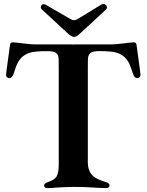

<svg xmlns="http://www.w3.org/2000/svg" viewBox="-20 -954 751 980"><path d="M26.3 -555.4C38 -555 45.5 -563.9 50.8 -581C62.9 -616.1 74.2 -681.5 160.2 -690.3C180 -692.5 199.2 -693.2 218.8 -692.8C224.8 -692.8 231.2 -692.8 237.2 -692.5C269.2 -689.6 279.1 -678.3 279.5 -646.3L279.8 -605.8V-121.8C279.8 -56.8 271.7 -40.5 222.3 -23.8C210.6 -19.9 205.3 -14.2 205.3 -6.4C205.3 1.1 210.2 6.4 220.5 6.4C239 6.4 294.7 0 360.8 0C440 0 472.3 6 519.9 6C534.4 6 539.1 0 539.1 -7.5C539.1 -16 533 -21.3 514.6 -26.6C463.4 -42.3 428.3 -62.1 428.3 -126.8V-605.8L428.6 -646.3C429 -678.3 438.9 -689.6 470.9 -692.5C476.9 -692.8 483 -693.2 489 -693.2C508.9 -693.2 528.1 -692.5 547.9 -690.3C633.9 -681.5 645.2 -616.1 657.3 -581C662.6 -563.9 670.1 -555 681.8 -555.4C691.4 -555.8 697.4 -562.9 697.1 -572.4C697.4 -578.5 679.7 -703.5 677.2 -723C675.8 -733.3 673.3 -737.9 661.2 -737.9C642 -737.9 587 -727.3 542.3 -727.3H364.3V-726.9H343.8V-727.3H165.8C121.1 -727.3 66.1 -737.9 46.9 -737.9C34.8 -737.9 32.3 -733.3 30.9 -723C28.4 -703.5 10.7 -578.5 11 -572.4C10.7 -562.9 16.7 -555.8 26.3 -555.4ZM193.9 -905.5 323.2 -786.2C354 -757.5 364.3 -759.9 392 -786.2L521.3 -905.5C535.2 -918 516.7 -942.1 497.9 -931.1L377.5 -857.6C362.9 -848.7 353 -848.7 338.4 -857.2L213.8 -929.7C194.2 -940.7 179.7 -918.3 193.9 -905.5Z"/></svg>

Font: Margiela Serif Semibold
Style: Regular
Weight: 600
Designer: Andreas Faust, Stefan Endress
Version: Version 1.002;FEAKit 1.0